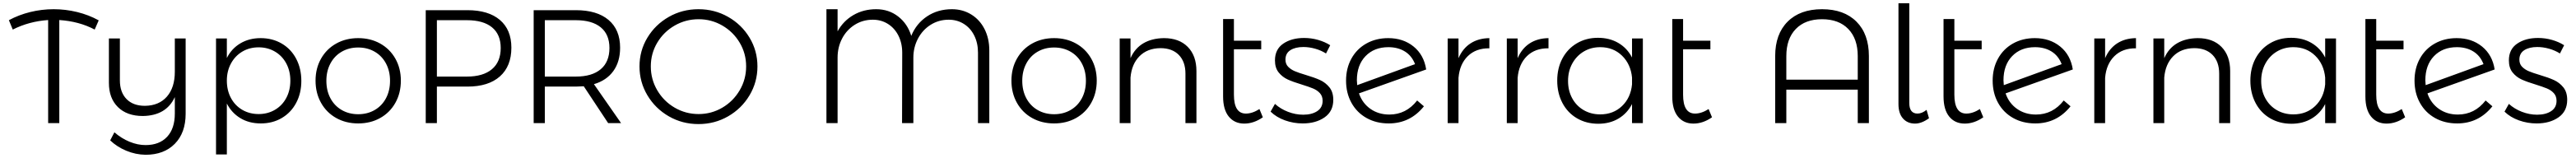

<svg xmlns="http://www.w3.org/2000/svg" viewBox="-20 -762 15944 978"><path d="M566 -579Q470 -630 347 -638V0H278V-638Q160 -630 59 -579L35 -637Q96 -670 167 -687.5Q238 -705 312 -705Q386 -705 457.5 -687.5Q529 -670 591 -636Z M1129 -524V-58Q1129 60 1062 128Q995 196 881 196Q819 195 761.5 171Q704 147 662 107L688 57Q732 95 782 115.5Q832 136 881 136Q966 136 1014 85Q1062 34 1062 -59V-161Q1009 -46 864 -44Q766 -44 710 -99Q654 -154 654 -249V-524H722V-265Q722 -191 763 -149Q804 -107 877 -107Q964 -108 1013 -164Q1062 -220 1062 -318V-524Z M1845 -261Q1845 -185 1813 -125Q1781 -65 1724 -31.5Q1667 2 1594 2Q1522 2 1468 -30.5Q1414 -63 1384 -121V194H1317V-524H1384V-403Q1413 -461 1467.5 -493.5Q1522 -526 1593 -526Q1666 -526 1723.5 -492.5Q1781 -459 1813 -398.5Q1845 -338 1845 -261ZM1777 -263Q1777 -322 1752 -369Q1727 -416 1682 -442.5Q1637 -469 1581 -469Q1524 -469 1479.5 -442.5Q1435 -416 1409.5 -369Q1384 -322 1384 -263Q1384 -203 1409 -156Q1434 -109 1479 -82.5Q1524 -56 1581 -56Q1637 -56 1682 -82.5Q1727 -109 1752 -156Q1777 -203 1777 -263Z M2461 -263Q2461 -186 2427 -125.5Q2393 -65 2333 -31.5Q2273 2 2197 2Q2121 2 2061 -31.5Q2001 -65 1967 -125.5Q1933 -186 1933 -263Q1933 -339 1967 -399Q2001 -459 2061 -492.5Q2121 -526 2197 -526Q2273 -526 2333 -492.5Q2393 -459 2427 -399Q2461 -339 2461 -263ZM2000 -262Q2000 -201 2025 -154Q2050 -107 2095 -81Q2140 -55 2197 -55Q2254 -55 2299 -81Q2344 -107 2369 -154Q2394 -201 2394 -262Q2394 -322 2369 -369Q2344 -416 2299 -442Q2254 -468 2197 -468Q2140 -468 2095 -442Q2050 -416 2025 -369Q2000 -322 2000 -262Z M3145 -467Q3145 -352 3074 -289Q3003 -226 2873 -226H2684V0H2615V-699H2873Q3003 -699 3074 -638.5Q3145 -578 3145 -467ZM3079 -465Q3079 -549 3025 -593Q2971 -637 2870 -637H2684V-288H2870Q2970 -288 3024.5 -333.5Q3079 -379 3079 -465Z M3744 0 3593 -228Q3561 -226 3544 -226H3352V0H3283V-699H3544Q3675 -699 3746.5 -638.5Q3818 -578 3818 -467Q3818 -380 3776 -322Q3734 -264 3656 -241L3824 0ZM3544 -288Q3644 -288 3698 -333.5Q3752 -379 3752 -465Q3752 -549 3698 -593Q3644 -637 3544 -637H3352V-288Z M4668 -351Q4668 -254 4619 -172Q4570 -90 4486.5 -42Q4403 6 4303 6Q4203 6 4119.5 -42Q4036 -90 3987 -172Q3938 -254 3938 -351Q3938 -448 3987 -529Q4036 -610 4119.5 -657.5Q4203 -705 4303 -705Q4403 -705 4486.5 -657.5Q4570 -610 4619 -529Q4668 -448 4668 -351ZM4008 -351Q4008 -271 4048 -203Q4088 -135 4156 -95.5Q4224 -56 4304 -56Q4383 -56 4450.5 -95.5Q4518 -135 4558 -203Q4598 -271 4598 -351Q4598 -431 4558 -498Q4518 -565 4450.5 -604Q4383 -643 4304 -643Q4224 -643 4156 -604Q4088 -565 4048 -498Q4008 -431 4008 -351Z M6103 -450V0H6033V-436Q6033 -495 6010 -541.5Q5987 -588 5945.5 -614Q5904 -640 5852 -640Q5790 -640 5740 -608.5Q5690 -577 5661.5 -523Q5633 -469 5633 -405V0H5563L5564 -436Q5564 -495 5540.5 -541.5Q5517 -588 5475.5 -614Q5434 -640 5382 -640Q5320 -640 5270 -608.5Q5220 -577 5192 -523.5Q5164 -470 5164 -405V0H5095V-705H5164V-568Q5199 -632 5261.5 -668.5Q5324 -705 5403 -705Q5481 -705 5539 -660Q5597 -615 5620 -540Q5651 -616 5717.5 -660.5Q5784 -705 5872 -705Q5938 -705 5991 -672.5Q6044 -640 6073.5 -582Q6103 -524 6103 -450Z M6768 -263Q6768 -186 6734 -125.5Q6700 -65 6640 -31.5Q6580 2 6504 2Q6428 2 6368 -31.5Q6308 -65 6274 -125.5Q6240 -186 6240 -263Q6240 -339 6274 -399Q6308 -459 6368 -492.5Q6428 -526 6504 -526Q6580 -526 6640 -492.5Q6700 -459 6734 -399Q6768 -339 6768 -263ZM6307 -262Q6307 -201 6332 -154Q6357 -107 6402 -81Q6447 -55 6504 -55Q6561 -55 6606 -81Q6651 -107 6676 -154Q6701 -201 6701 -262Q6701 -322 6676 -369Q6651 -416 6606 -442Q6561 -468 6504 -468Q6447 -468 6402 -442Q6357 -416 6332 -369Q6307 -322 6307 -262Z M7385 -322V0H7317V-306Q7317 -380 7276 -422Q7235 -464 7162 -464Q7081 -463 7032.5 -414Q6984 -365 6977 -282V0H6910V-524H6977V-402Q7004 -463 7056.5 -494Q7109 -525 7184 -526Q7278 -526 7331.5 -471.5Q7385 -417 7385 -322Z M7796 -36Q7740 3 7681 3Q7621 3 7585.5 -40Q7550 -83 7550 -165V-644H7617V-510H7786V-457H7617V-176Q7617 -59 7691 -59Q7731 -59 7775 -87Z M8047 -471Q7997 -471 7966.5 -451.5Q7936 -432 7936 -393Q7936 -366 7952.5 -349Q7969 -332 7993.5 -321.5Q8018 -311 8062 -298Q8116 -282 8150 -266.5Q8184 -251 8208 -221.5Q8232 -192 8232 -144Q8232 -73 8178 -35.5Q8124 2 8043 2Q7986 2 7933 -17Q7880 -36 7844 -71L7871 -119Q7905 -88 7951.5 -70Q7998 -52 8046 -52Q8099 -52 8132.5 -74Q8166 -96 8166 -138Q8166 -167 8149 -185.5Q8132 -204 8106.5 -214.5Q8081 -225 8036 -239Q7983 -255 7950 -270Q7917 -285 7894 -313.5Q7871 -342 7871 -388Q7871 -457 7922.5 -492Q7974 -527 8051 -527Q8096 -527 8138 -515Q8180 -503 8213 -482L8187 -431Q8157 -450 8120 -460.5Q8083 -471 8047 -471Z M8751 -140 8793 -104Q8708 2 8575 2Q8498 2 8438 -31.5Q8378 -65 8344.5 -125.5Q8311 -186 8311 -263Q8311 -339 8344 -399Q8377 -459 8436.5 -492.5Q8496 -526 8572 -526Q8665 -526 8729 -474Q8793 -422 8807 -332L8391 -184Q8412 -123 8462 -88Q8512 -53 8579 -53Q8683 -53 8751 -140ZM8378 -265Q8378 -255 8380 -235L8738 -365Q8718 -417 8675 -443.5Q8632 -470 8573 -470Q8485 -470 8431.5 -414.5Q8378 -359 8378 -265Z M9198 -526V-463Q9115 -464 9064.5 -414.5Q9014 -365 9007 -280V0H8940V-524H9007V-402Q9033 -462 9081.5 -493.5Q9130 -525 9198 -526Z M9564 -526V-463Q9481 -464 9430.5 -414.5Q9380 -365 9373 -280V0H9306V-524H9373V-402Q9399 -462 9447.5 -493.5Q9496 -525 9564 -526Z M10148 -524V0H10081V-118Q10051 -60 9997 -28Q9943 4 9872 4Q9798 4 9740 -30Q9682 -64 9650 -125Q9618 -186 9618 -263Q9618 -340 9650 -400Q9682 -460 9739.5 -494Q9797 -528 9870 -528Q9942 -528 9996.5 -496Q10051 -464 10081 -406V-524ZM10081 -240V-282Q10073 -365 10019 -417.5Q9965 -470 9884 -470Q9827 -470 9782 -443Q9737 -416 9711 -368.5Q9685 -321 9685 -261Q9685 -201 9710.5 -154Q9736 -107 9781.5 -80.5Q9827 -54 9884 -54Q9965 -54 10019 -105.5Q10073 -157 10081 -240Z M10576 -36Q10520 3 10461 3Q10401 3 10365.5 -40Q10330 -83 10330 -165V-644H10397V-510H10566V-457H10397V-176Q10397 -59 10471 -59Q10511 -59 10555 -87Z M11257 -705Q11393 -705 11470 -628Q11547 -551 11547 -415V0H11478V-207H11036V0H10967V-415Q10967 -551 11044 -628Q11121 -705 11257 -705ZM11257 -643Q11153 -643 11094.5 -582.5Q11036 -522 11036 -415V-269H11478V-415Q11478 -522 11419.5 -582.5Q11361 -643 11257 -643Z M11848 -59Q11875 -59 11904 -82L11919 -30Q11873 3 11833 3Q11786 3 11758 -28.5Q11730 -60 11730 -118V-742H11797V-125Q11797 -59 11848 -59Z M12255 -36Q12199 3 12140 3Q12080 3 12044.5 -40Q12009 -83 12009 -165V-644H12076V-510H12245V-457H12076V-176Q12076 -59 12150 -59Q12190 -59 12234 -87Z M12753 -140 12795 -104Q12710 2 12577 2Q12500 2 12440 -31.5Q12380 -65 12346.5 -125.5Q12313 -186 12313 -263Q12313 -339 12346 -399Q12379 -459 12438.5 -492.5Q12498 -526 12574 -526Q12667 -526 12731 -474Q12795 -422 12809 -332L12393 -184Q12414 -123 12464 -88Q12514 -53 12581 -53Q12685 -53 12753 -140ZM12380 -265Q12380 -255 12382 -235L12740 -365Q12720 -417 12677 -443.5Q12634 -470 12575 -470Q12487 -470 12433.5 -414.5Q12380 -359 12380 -265Z M13200 -526V-463Q13117 -464 13066.5 -414.5Q13016 -365 13009 -280V0H12942V-524H13009V-402Q13035 -462 13083.5 -493.5Q13132 -525 13200 -526Z M13783 -322V0H13715V-306Q13715 -380 13674 -422Q13633 -464 13560 -464Q13479 -463 13430.5 -414Q13382 -365 13375 -282V0H13308V-524H13375V-402Q13402 -463 13454.5 -494Q13507 -525 13582 -526Q13676 -526 13729.5 -471.5Q13783 -417 13783 -322Z M14438 -524V0H14371V-118Q14341 -60 14287 -28Q14233 4 14162 4Q14088 4 14030 -30Q13972 -64 13940 -125Q13908 -186 13908 -263Q13908 -340 13940 -400Q13972 -460 14029.5 -494Q14087 -528 14160 -528Q14232 -528 14286.5 -496Q14341 -464 14371 -406V-524ZM14371 -240V-282Q14363 -365 14309 -417.5Q14255 -470 14174 -470Q14117 -470 14072 -443Q14027 -416 14001 -368.5Q13975 -321 13975 -261Q13975 -201 14000.5 -154Q14026 -107 14071.5 -80.5Q14117 -54 14174 -54Q14255 -54 14309 -105.5Q14363 -157 14371 -240Z M14866 -36Q14810 3 14751 3Q14691 3 14655.5 -40Q14620 -83 14620 -165V-644H14687V-510H14856V-457H14687V-176Q14687 -59 14761 -59Q14801 -59 14845 -87Z M15364 -140 15406 -104Q15321 2 15188 2Q15111 2 15051 -31.5Q14991 -65 14957.5 -125.5Q14924 -186 14924 -263Q14924 -339 14957 -399Q14990 -459 15049.5 -492.5Q15109 -526 15185 -526Q15278 -526 15342 -474Q15406 -422 15420 -332L15004 -184Q15025 -123 15075 -88Q15125 -53 15192 -53Q15296 -53 15364 -140ZM14991 -265Q14991 -255 14993 -235L15351 -365Q15331 -417 15288 -443.5Q15245 -470 15186 -470Q15098 -470 15044.5 -414.5Q14991 -359 14991 -265Z M15684 -471Q15634 -471 15603.5 -451.5Q15573 -432 15573 -393Q15573 -366 15589.5 -349Q15606 -332 15630.5 -321.5Q15655 -311 15699 -298Q15753 -282 15787 -266.5Q15821 -251 15845 -221.5Q15869 -192 15869 -144Q15869 -73 15815 -35.5Q15761 2 15680 2Q15623 2 15570 -17Q15517 -36 15481 -71L15508 -119Q15542 -88 15588.5 -70Q15635 -52 15683 -52Q15736 -52 15769.5 -74Q15803 -96 15803 -138Q15803 -167 15786 -185.5Q15769 -204 15743.5 -214.5Q15718 -225 15673 -239Q15620 -255 15587 -270Q15554 -285 15531 -313.5Q15508 -342 15508 -388Q15508 -457 15559.5 -492Q15611 -527 15688 -527Q15733 -527 15775 -515Q15817 -503 15850 -482L15824 -431Q15794 -450 15757 -460.5Q15720 -471 15684 -471Z"/></svg>

Font: TypoPRO Montserrat Alternates
Style: Regular
Weight: 300
Designer: Julieta Ulanovsky
Foundry: Julieta Ulanovsky
Version: Version 6.001